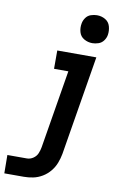

<svg xmlns="http://www.w3.org/2000/svg" viewBox="-146 -822 682 1084"><g transform="rotate(10 195.0 -280.0)"><path d="M-41 205H71Q97 205 124 199.5Q151 194 176 179Q201 164 219.5 141.5Q238 119 248 93Q258 67 263 40L357 -530H133V-425H215L141 23Q138 41 130.5 59Q123 77 106 88.5Q89 100 70 100H-42ZM320 -605Q337 -605 355 -611Q373 -617 384.5 -632.5Q396 -648 399 -666Q403 -691 396 -715.5Q389 -740 367.5 -752.5Q346 -765 320 -765Q303 -765 285 -759Q267 -753 256 -737.5Q245 -722 242 -705Q237 -679 244 -654.5Q251 -630 273 -617.5Q295 -605 320 -605Z"/></g></svg>

Font: Iosevka Sparkle Oblique
Style: Bold
Weight: 700
Italic angle: -9°
Designer: Belleve Invis
Foundry: Belleve Invis
Version: Version 4.5.0; ttfautohint (v1.8.3)